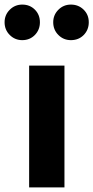

<svg xmlns="http://www.w3.org/2000/svg" viewBox="-75 -817 407 837"><path d="M206 0H52V-531H206ZM99 -720Q99 -687 77 -664.5Q55 -642 22 -642Q-10 -642 -32.5 -664.5Q-55 -687 -55 -720Q-55 -752 -32.5 -774.5Q-10 -797 22 -797Q55 -797 77 -775Q99 -753 99 -720ZM312 -720Q312 -687 290 -664.5Q268 -642 234 -642Q202 -642 179.5 -664.5Q157 -687 157 -720Q157 -752 179.5 -774.5Q202 -797 234 -797Q267 -797 289.5 -775Q312 -753 312 -720Z"/></svg>

Font: Fira Sans Condensed
Style: Bold
Weight: 700
Width: 3
Designer: bBox Type GmbH & Carrois Corporate GbR & Edenspiekermann AG
Foundry: bBox Type GmbH & Carrois Corporate GbR & Edenspiekermann AG
Version: Version 4.301